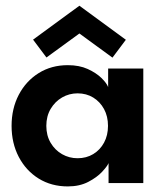

<svg xmlns="http://www.w3.org/2000/svg" viewBox="-20 -656 592 688"><path d="M369 0V-71.5Q364.5 -60.5 346 -40.5Q327.5 -20.5 296.2 -4.2Q265 12 223 12Q164 12 118.5 -16.2Q73 -44.5 47.2 -93.8Q21.5 -143 21.5 -205Q21.5 -267 47.2 -316.2Q73 -365.5 118.5 -394Q164 -422.5 223 -422.5Q264 -422.5 294.2 -408.8Q324.5 -395 343.2 -376.8Q362 -358.5 367.5 -344V-410.5H493.5V0ZM146 -205Q146 -170.5 161.5 -144.2Q177 -118 202.5 -103.5Q228 -89 258 -89Q289.5 -89 314 -103.8Q338.5 -118.5 352.8 -144.8Q367 -171 367 -205Q367 -239 352.8 -265.2Q338.5 -291.5 314 -306.5Q289.5 -321.5 258 -321.5Q228 -321.5 202.5 -306.8Q177 -292 161.5 -265.8Q146 -239.5 146 -205ZM383 -449.5 264.5 -536 146.5 -450 98.5 -514 264.5 -635.5 431 -513.5Z"/></svg>

Font: League Spartan Thin SemiBold
Style: Regular
Weight: 600
Version: Version 2.002